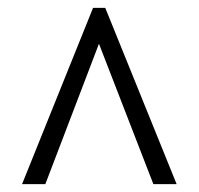

<svg xmlns="http://www.w3.org/2000/svg" viewBox="-20 -734 505 487"><path d="M36 -267 216 -714H247L428 -267H369L231 -623L95 -267Z"/></svg>

Font: Noto Serif Condensed
Style: Regular
Weight: 400
Width: 3
Designer: Monotype Design Team
Foundry: Monotype Imaging Inc.
Version: Version 2.015